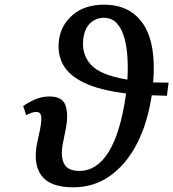

<svg xmlns="http://www.w3.org/2000/svg" viewBox="-20 -790 740 820"><path d="M293 10Q193 10 156.5 -41Q120 -92 139 -181L151 -237Q159 -280 155.5 -296Q152 -312 134 -312Q125 -312 114 -308Q103 -304 92 -298L79 -337Q100 -352 129 -365Q158 -378 191 -378Q248 -378 260.5 -338Q273 -298 260 -235L250 -185Q237 -126 252.5 -93Q268 -60 319 -60Q394 -60 444.5 -142Q495 -224 518 -387V-391Q405 -405 339.5 -436.5Q274 -468 249 -514.5Q224 -561 232 -620Q241 -685 292 -727.5Q343 -770 424 -770Q537 -770 592.5 -686Q648 -602 634 -438Q665 -437 700 -437L693 -381Q659 -382 628 -383Q611 -267 566 -178.5Q521 -90 451.5 -40Q382 10 293 10ZM336 -626Q327 -560 367.5 -514.5Q408 -469 524 -450Q527 -495 524.5 -541.5Q522 -588 511.5 -627Q501 -666 479.5 -690Q458 -714 423 -714Q391 -714 366.5 -692Q342 -670 336 -626Z"/></svg>

Font: Noto Serif Medium
Style: Italic
Weight: 500
Italic angle: -12°
Designer: Monotype Design Team
Foundry: Monotype Imaging Inc.
Version: Version 2.014; ttfautohint (v1.8.4.7-5d5b)